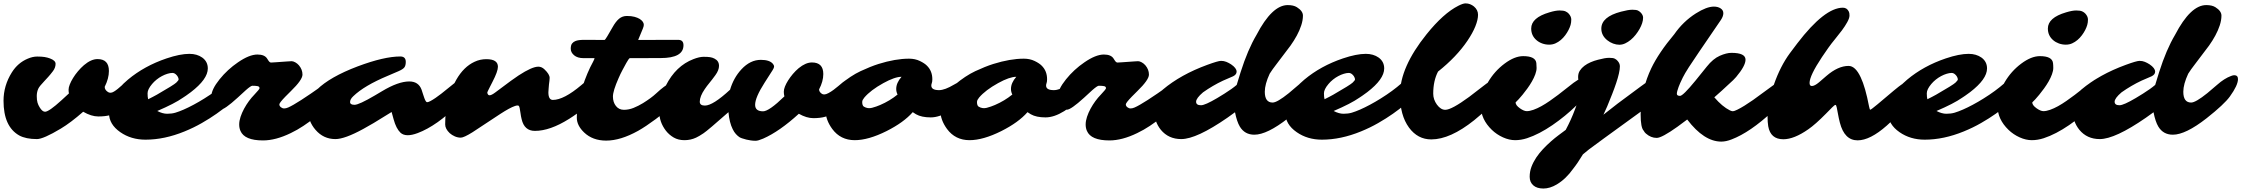

<svg xmlns="http://www.w3.org/2000/svg" viewBox="-56 -796 12970 1111"><path d="M425.3 -149.4Q353.5 -86.4 295.9 -51.8Q194.8 8.8 157.7 8.8Q93.8 8.8 55.2 -12.2Q-35.6 -63.5 -35.6 -212.9Q-35.6 -300.8 12.7 -377.4Q47.4 -432.6 104.5 -456.5Q133.3 -468.8 159.2 -468.8Q185.1 -468.8 201.9 -466.1Q218.8 -463.4 232.9 -458Q265.6 -445.8 265.6 -426.8Q265.6 -404.3 250 -383.8Q234.4 -363.3 222.7 -350.6L200.2 -326.2Q172.9 -297.4 166.5 -284.7Q156.7 -264.6 156.7 -240.5Q156.7 -216.3 161.1 -201.9Q165.5 -187.5 172.9 -175.8Q188.5 -149.4 204.6 -149.4Q227.1 -149.4 299.8 -215.8Q299.8 -215.8 342.8 -255.4Q340.8 -265.1 340.8 -277.3Q340.8 -289.6 347.7 -307.1Q354.5 -324.7 366.5 -344.2Q378.4 -363.8 394.8 -383.3Q411.1 -402.8 429.7 -418.9Q471.2 -454.1 508.3 -454.1Q574.2 -454.1 574.2 -385.3Q574.2 -342.3 549.8 -293.5Q549.8 -275.4 569.3 -263.2Q575.2 -259.3 583.7 -259.3Q592.3 -259.3 603.5 -266.1Q614.7 -272.9 626 -282.2L647 -300.3Q705.1 -353 736.8 -353Q751.5 -353 760.7 -344.2Q777.3 -329.1 777.3 -321.3Q777.3 -313.5 773.4 -305.2Q769.5 -296.9 763.2 -286.4Q756.8 -275.9 748.5 -264.6Q714.8 -218.8 701.4 -204.8Q688 -190.9 670.2 -176Q652.3 -161.1 630.1 -149.2Q607.9 -137.2 580.1 -129.6Q552.2 -122.1 512.5 -122.1Q472.7 -122.1 425.3 -149.4Z M1339.8 -358.9Q1363.3 -358.9 1363.3 -332.5Q1363.3 -314.9 1351.3 -288.3Q1339.4 -261.7 1316.9 -238.5Q1294.4 -215.3 1265.4 -190.4Q1236.3 -165.5 1197.5 -138.2Q1158.7 -110.8 1111.8 -84Q1064.9 -57.1 1012.2 -35.6Q895.5 12.2 786.1 12.2Q702.6 12.2 640.1 -31.2Q574.7 -76.7 574.7 -141.6Q574.7 -243.7 684.6 -335.4Q779.3 -414.6 907.7 -458Q985.8 -484.4 1040 -484.4Q1084 -484.4 1114.3 -462.9Q1146.5 -439.5 1146.5 -399.9Q1146.5 -337.9 1048.3 -262.7Q1032.7 -250.5 1020 -242.2L1002.4 -230.5Q953.6 -196.3 854 -153.8Q884.8 -137.7 911.4 -137.7Q938 -137.7 959.2 -144Q980.5 -150.4 1007.3 -162.1Q1034.2 -173.8 1064.7 -190.2Q1095.2 -206.5 1126.5 -226.1Q1196.3 -269.5 1247.6 -314.9Q1274.4 -339.8 1315.9 -354.5Q1329.6 -358.9 1339.8 -358.9ZM801.3 -221.7 828.1 -235.4Q841.3 -242.2 851.6 -248Q950.2 -304.7 963.9 -317.9Q977.5 -331.1 977.5 -336.2Q977.5 -341.3 974.6 -348.1Q971.7 -355 966.8 -360.4Q955.1 -374 941.9 -374Q928.7 -374 912.8 -369.1Q897 -364.3 880.9 -355.7Q864.7 -347.2 849.9 -335.2Q835 -323.2 823.7 -309.6Q797.9 -278.8 797.9 -256.3Q797.9 -233.9 801.3 -221.7Z M1219.2 -161.1Q1210 -161.1 1200.9 -165.5Q1191.9 -169.9 1184.1 -179.7Q1167 -201.2 1167 -238.3Q1167 -277.8 1214.4 -336.9Q1260.3 -394 1321.3 -435.5Q1386.7 -480.5 1433.6 -480.5Q1475.1 -480.5 1489.7 -457L1496.6 -446.3Q1504.4 -434.1 1512.2 -434.1Q1520 -434.1 1536.6 -435.5L1606 -440.4Q1622.1 -441.9 1631.3 -441.9Q1640.6 -441.9 1652.6 -435.3Q1664.6 -428.7 1673.8 -418Q1694.3 -393.6 1694.3 -364.3Q1694.3 -334 1627.4 -269L1595.2 -236.8Q1560.5 -201.2 1560.5 -191.9Q1560.5 -182.6 1569.3 -175.5Q1578.1 -168.5 1588.4 -168.5Q1598.6 -168.5 1611.6 -174.1Q1624.5 -179.7 1643.6 -190.7Q1662.6 -201.7 1687 -217.3Q1753.9 -261.2 1776.4 -277.8L1816.9 -306.6Q1858.4 -335.9 1876 -335.9Q1893.6 -335.9 1904.8 -328.4Q1916 -320.8 1916 -302.2Q1916 -283.7 1897 -252.4Q1877.9 -221.2 1855.7 -198.2Q1833.5 -175.3 1812.5 -155.8Q1791.5 -136.2 1762.9 -113.5Q1734.4 -90.8 1699.7 -67.6Q1665 -44.4 1626.5 -25.9Q1539.1 16.6 1465.8 16.6Q1358.9 16.6 1335.4 -38.6Q1328.1 -55.2 1328.1 -75.7Q1328.1 -96.2 1335.9 -119.9Q1343.8 -143.6 1356.4 -167Q1381.8 -213.4 1416.5 -249Q1445.8 -279.8 1445.8 -285.6Q1445.8 -294.9 1435.3 -297.4Q1424.8 -299.8 1404.3 -299.8Q1395.5 -299.8 1366.7 -274.4L1318.8 -230.5Q1242.7 -161.1 1219.2 -161.1Z M2674.8 -366.7Q2690.4 -366.7 2690.4 -340.3Q2690.4 -294.9 2627 -222.7L2599.1 -194.3Q2472.7 -67.9 2360.8 -25.9Q2291.5 0 2261.2 -28.3Q2236.3 -52.2 2221.7 -105.5L2210 -147.9L2106 -84L2045.9 -49.8Q1938.5 8.8 1884.8 8.8Q1815.9 8.8 1770 -44.4Q1726.1 -94.7 1726.1 -161.1Q1726.1 -226.6 1778.3 -277.8Q1853 -351.1 2014.2 -412.1Q2166.5 -469.2 2260.3 -469.2Q2292 -469.2 2292 -438Q2292 -416.5 2283.7 -405.8Q2275.4 -395 2249.5 -383.8L2188 -357.4Q2051.3 -300.3 1987.8 -238.8Q1969.7 -221.7 1969.7 -205.6Q1969.7 -189.5 1995.6 -189.5Q2021 -189.5 2113.8 -244.1L2154.3 -268.1Q2248.5 -324.7 2312 -324.7Q2365.7 -324.7 2383.3 -277.3Q2387.7 -264.6 2391.6 -251.7Q2395.5 -238.8 2399.4 -228.5Q2408.2 -204.6 2415.3 -204.6Q2422.4 -204.6 2435.5 -211.7Q2448.7 -218.8 2464.6 -229.7Q2480.5 -240.7 2497.6 -253.9L2556.6 -301.3Q2635.3 -366.7 2674.8 -366.7Z M3117.2 -262.2Q3117.2 -217.8 3143.1 -217.8Q3206.5 -217.8 3308.1 -303.7L3321.3 -314.9Q3360.8 -341.3 3385.5 -341.3Q3410.2 -341.3 3416.7 -334Q3423.3 -326.7 3423.3 -310.5Q3423.3 -274.4 3386.7 -233.9Q3332 -167.5 3236.8 -107.9Q3126.5 -38.6 3039.1 -38.6Q2978 -38.6 2962.4 -106.4Q2958 -124 2956.1 -140.1Q2951.2 -179.2 2945.8 -183.6Q2940.4 -188 2924.6 -182.9Q2908.7 -177.7 2887 -165.8Q2865.2 -153.8 2838.9 -136.7Q2699.2 -43.9 2678.2 -30.8Q2627.9 0.5 2610.4 0.5Q2592.8 0.5 2575.9 -6.8Q2559.1 -14.2 2546.4 -25.4Q2520 -50.3 2520 -76.2Q2520 -224.1 2584.5 -335Q2627.4 -409.7 2689.9 -438.5Q2721.7 -453.6 2758.3 -453.6Q2825.2 -453.6 2825.2 -409.7Q2825.2 -382.8 2793.5 -321.8L2778.8 -293Q2763.2 -263.2 2763.7 -259.3Q2766.6 -244.6 2776.9 -244.6Q2788.1 -244.6 2810.1 -261.2L2899.9 -328.1L2944.8 -359.4Q3022.5 -410.2 3059.1 -410.2Q3078.6 -410.2 3094.7 -394.5Q3124.5 -366.2 3124.5 -345.2Q3124.5 -338.4 3123.3 -328.6Q3122.1 -318.8 3120.6 -307.6L3118.7 -284.7Q3117.2 -272.9 3117.2 -262.2Z M3860.8 -334.5Q3908.7 -334.5 3908.7 -301.3Q3908.7 -269.5 3863.8 -219.2L3839.8 -194.3Q3796.4 -149.9 3738.5 -106.9Q3680.7 -64 3636.7 -39.1Q3534.7 17.6 3451.7 17.6Q3373.5 17.6 3324.2 -29.3Q3281.7 -69.8 3281.7 -114.7Q3281.7 -159.7 3290.5 -204.1Q3299.3 -248.5 3313.5 -291Q3341.8 -377.4 3375.5 -438Q3384.3 -454.6 3384.3 -459.5H3321.3Q3285.6 -459.5 3266.1 -476.1Q3246.6 -492.7 3246.6 -513.7Q3246.6 -534.7 3254.4 -544.4Q3262.2 -554.2 3273.9 -558.6Q3290.5 -565.4 3322.8 -565.4L3442.4 -564.9Q3446.3 -566.4 3458 -585.9L3487.8 -637.2Q3506.8 -671.4 3526.1 -687.5Q3545.4 -703.6 3571.5 -703.6Q3597.7 -703.6 3615.5 -698.7Q3633.3 -693.8 3645.5 -686.5Q3669.4 -670.9 3669.4 -652.3Q3669.4 -644.5 3664.1 -631.3L3636.7 -564.9L3868.7 -565.4Q3898.9 -565.4 3898.9 -534.2Q3898.9 -460 3766.6 -460L3587.9 -459.5Q3582 -456.5 3567.9 -431.2L3545.9 -390.6Q3537.6 -375.5 3534.2 -367.7L3523.4 -343.8Q3490.7 -270 3490.7 -237.3Q3490.7 -204.6 3508.1 -182.6Q3525.4 -160.6 3554.2 -160.6Q3583 -160.6 3610.6 -171.9Q3638.2 -183.1 3664.6 -199.2Q3712.4 -229 3739.7 -254.4Q3767.1 -279.8 3785.2 -293Q3785.2 -293 3819.3 -316.9Q3845.7 -334.5 3860.8 -334.5Z M4566.4 -137.7Q4454.6 -35.6 4360.4 5.9Q4331.1 18.6 4316.4 18.6Q4301.8 18.6 4288.6 16.6Q4275.4 14.6 4262.7 11.7Q4231.9 3.9 4222.2 -2.7Q4212.4 -9.3 4202.1 -20.5Q4191.9 -31.7 4183.6 -48.8Q4164.6 -86.4 4159.2 -147Q4041 -42.5 4014.9 -24.9Q3988.8 -7.3 3971.7 0.5Q3940.4 15.1 3904.5 15.1Q3868.7 15.1 3842 -0.5Q3815.4 -16.1 3796.9 -40Q3758.8 -89.8 3758.8 -149.9Q3758.8 -225.6 3796.9 -300.8Q3854.5 -415 3957 -454.1Q3991.2 -467.3 4015.4 -467.3Q4039.6 -467.3 4053.2 -465.1Q4066.9 -462.9 4078.1 -457Q4104.5 -443.8 4104.5 -415Q4104.5 -390.1 4084 -361.8Q4063.5 -333.5 4048.8 -315.9Q4034.2 -298.3 4022 -280.3Q3993.2 -238.3 3993.2 -207.5Q3993.2 -185.1 4022.9 -185.1Q4069.3 -185.1 4168.5 -276.9Q4189 -346.2 4234.4 -395Q4285.2 -449.7 4346.7 -449.7Q4398.4 -449.7 4417 -425.8Q4423.3 -418 4423.3 -410.9Q4423.3 -403.8 4415 -390.6L4368.2 -317.4Q4313.5 -231.9 4313.5 -189.5Q4313.5 -151.9 4359.4 -151.9Q4394 -151.9 4482.9 -238.3Q4479.5 -251.5 4479.5 -265.1Q4479.5 -278.8 4486.1 -295.4Q4492.7 -312 4504.4 -330.6Q4516.1 -349.1 4531.7 -367.7Q4547.4 -386.2 4565.4 -401.4Q4606 -434.6 4642.1 -434.6Q4708 -434.6 4708 -367.7Q4708 -325.2 4683.6 -278.8Q4683.6 -263.7 4700.2 -252.9Q4705.1 -249.5 4714.1 -249.5Q4723.1 -249.5 4737.8 -257.3Q4752.4 -265.1 4767.1 -275.9Q4781.7 -286.6 4794.4 -297.6Q4807.1 -308.6 4820.3 -319.3Q4863.8 -353 4885.3 -353Q4899.9 -353 4909.2 -344.2Q4925.8 -329.1 4925.8 -321.3Q4925.8 -313.5 4921.9 -305.2Q4918 -296.9 4911.6 -286.4Q4905.3 -275.9 4897 -264.6Q4863.3 -218.8 4849.4 -203.9Q4835.4 -189 4816.2 -172.4Q4796.9 -155.8 4772.7 -142.3Q4748.5 -128.9 4719.5 -120.6Q4690.4 -112.3 4650.9 -112.3Q4611.3 -112.3 4566.4 -137.7Z M5333 -300.8Q5333 -274.4 5377.9 -274.4Q5411.1 -274.4 5464.8 -306.6L5503.9 -328.1Q5522 -338.4 5535.4 -338.4Q5548.8 -338.4 5556.6 -330.1Q5564.5 -321.8 5564.5 -307.1Q5564.5 -292.5 5554.7 -273.2Q5544.9 -253.9 5527.8 -232.7Q5510.7 -211.4 5487.8 -190.7Q5464.8 -169.9 5438.5 -153.3Q5379.9 -116.7 5329.6 -116.7Q5276.4 -116.7 5244.6 -134.8Q5234.9 -140.6 5225.6 -147Q5173.3 -87.4 5074.2 -37.6Q4968.8 15.1 4890.1 15.1Q4807.6 15.1 4759.8 -49.8Q4721.2 -102.5 4721.2 -156.7Q4721.2 -234.9 4804.7 -305.7Q4866.2 -357.4 4923.6 -384.3Q4981 -411.1 5027.3 -425.8Q5125.5 -456.5 5204.1 -456.5Q5239.3 -456.5 5266.8 -443.1Q5294.4 -429.7 5307.6 -416Q5338.9 -385.3 5338.9 -337.4Q5338.9 -323.2 5335.9 -315.4Q5333 -307.6 5333 -300.8ZM4933.6 -208.5 4933.1 -207V-206.5Q4933.1 -185.5 4942.4 -179.2Q4964.8 -165.5 4989.7 -172.1Q5014.6 -178.7 5037.1 -188.5Q5092.8 -212.4 5137.7 -249Q5129.9 -264.6 5129.9 -281.2Q5129.9 -316.4 5160.6 -351.6Q5121.6 -351.6 5055.2 -314.9Q4981.9 -274.4 4945.3 -231.4Q4933.6 -216.8 4933.6 -208.5Z M5997.1 -300.8Q5997.1 -274.4 6042 -274.4Q6075.2 -274.4 6128.9 -306.6L6168 -328.1Q6186 -338.4 6199.5 -338.4Q6212.9 -338.4 6220.7 -330.1Q6228.5 -321.8 6228.5 -307.1Q6228.5 -292.5 6218.8 -273.2Q6209 -253.9 6191.9 -232.7Q6174.8 -211.4 6151.9 -190.7Q6128.9 -169.9 6102.5 -153.3Q6043.9 -116.7 5993.7 -116.7Q5940.4 -116.7 5908.7 -134.8Q5898.9 -140.6 5889.6 -147Q5837.4 -87.4 5738.3 -37.6Q5632.8 15.1 5554.2 15.1Q5471.7 15.1 5423.8 -49.8Q5385.3 -102.5 5385.3 -156.7Q5385.3 -234.9 5468.8 -305.7Q5530.3 -357.4 5587.6 -384.3Q5645 -411.1 5691.4 -425.8Q5789.6 -456.5 5868.2 -456.5Q5903.3 -456.5 5930.9 -443.1Q5958.5 -429.7 5971.7 -416Q6002.9 -385.3 6002.9 -337.4Q6002.9 -323.2 6000 -315.4Q5997.1 -307.6 5997.1 -300.8ZM5597.7 -208.5 5597.2 -207V-206.5Q5597.2 -185.5 5606.4 -179.2Q5628.9 -165.5 5653.8 -172.1Q5678.7 -178.7 5701.2 -188.5Q5756.8 -212.4 5801.8 -249Q5793.9 -264.6 5793.9 -281.2Q5793.9 -316.4 5824.7 -351.6Q5785.6 -351.6 5719.2 -314.9Q5646 -274.4 5609.4 -231.4Q5597.7 -216.8 5597.7 -208.5Z M6117.2 -161.1Q6107.9 -161.1 6098.9 -165.5Q6089.8 -169.9 6082 -179.7Q6064.9 -201.2 6064.9 -238.3Q6064.9 -277.8 6112.3 -336.9Q6158.2 -394 6219.2 -435.5Q6284.7 -480.5 6331.5 -480.5Q6373 -480.5 6387.7 -457L6394.5 -446.3Q6402.3 -434.1 6410.2 -434.1Q6418 -434.1 6434.6 -435.5L6503.9 -440.4Q6520 -441.9 6529.3 -441.9Q6538.6 -441.9 6550.5 -435.3Q6562.5 -428.7 6571.8 -418Q6592.3 -393.6 6592.3 -364.3Q6592.3 -334 6525.4 -269L6493.2 -236.8Q6458.5 -201.2 6458.5 -191.9Q6458.5 -182.6 6467.3 -175.5Q6476.1 -168.5 6486.3 -168.5Q6496.6 -168.5 6509.5 -174.1Q6522.5 -179.7 6541.5 -190.7Q6560.5 -201.7 6585 -217.3Q6651.9 -261.2 6674.3 -277.8L6714.8 -306.6Q6756.3 -335.9 6773.9 -335.9Q6791.5 -335.9 6802.7 -328.4Q6814 -320.8 6814 -302.2Q6814 -283.7 6794.9 -252.4Q6775.9 -221.2 6753.7 -198.2Q6731.4 -175.3 6710.4 -155.8Q6689.5 -136.2 6660.9 -113.5Q6632.3 -90.8 6597.7 -67.6Q6563 -44.4 6524.4 -25.9Q6437 16.6 6363.8 16.6Q6256.8 16.6 6233.4 -38.6Q6226.1 -55.2 6226.1 -75.7Q6226.1 -96.2 6233.9 -119.9Q6241.7 -143.6 6254.4 -167Q6279.8 -213.4 6314.5 -249Q6343.8 -279.8 6343.8 -285.6Q6343.8 -294.9 6333.3 -297.4Q6322.8 -299.8 6302.2 -299.8Q6293.5 -299.8 6264.6 -274.4L6216.8 -230.5Q6140.6 -161.1 6117.2 -161.1Z M7557.1 -360.8Q7579.1 -360.8 7579.1 -338.4Q7579.1 -302.7 7532.2 -237.8Q7499.5 -192.4 7397.5 -111.8Q7275.9 -16.6 7202.1 -16.6Q7146.5 -16.6 7118.2 -63.5Q7101.1 -91.8 7090.3 -146.5L7046.9 -115.2Q6867.7 8.8 6779.3 8.8Q6705.6 8.8 6661.1 -44.9Q6622.1 -93.3 6622.1 -160.6Q6622.1 -234.9 6672.9 -277.8Q6776.4 -364.7 6930.2 -420.9Q6992.7 -443.8 7009.3 -443.8Q7025.9 -443.8 7039.8 -438.2Q7053.7 -432.6 7067.4 -423.8Q7099.6 -401.9 7099.6 -381.3Q7099.6 -364.7 7079.1 -354.5Q7072.8 -351.1 7057.6 -345.2Q7042.5 -339.4 7020.5 -329.1Q6961.4 -301.3 6905.3 -261.7Q6865.2 -227.5 6865.2 -207.3Q6865.2 -187 6893.6 -187Q6917 -187 6987.3 -228.5Q6987.3 -228.5 7028.8 -253.9Q7073.2 -281.7 7100.1 -304.7Q7100.1 -304.7 7122.6 -377.9Q7164.1 -508.8 7214.8 -594.2Q7304.7 -766.6 7395.5 -766.6Q7428.7 -766.6 7448.2 -754.4Q7483.4 -732.4 7483.4 -705.8Q7483.4 -679.2 7473.6 -649.4Q7463.9 -619.6 7448 -590.3Q7432.1 -561 7411.6 -532.2L7328.1 -421.9Q7307.1 -395 7291 -369.6Q7262.7 -308.6 7262.7 -265.1Q7262.7 -202.6 7308.1 -202.6Q7334 -202.6 7401.4 -256.8L7459 -305.7Q7499.5 -341.8 7539.1 -356.4Q7550.3 -360.8 7557.1 -360.8Z M8147 -358.9Q8170.4 -358.9 8170.4 -332.5Q8170.4 -314.9 8158.4 -288.3Q8146.5 -261.7 8124 -238.5Q8101.6 -215.3 8072.5 -190.4Q8043.5 -165.5 8004.6 -138.2Q7965.8 -110.8 7918.9 -84Q7872.1 -57.1 7819.3 -35.6Q7702.6 12.2 7593.3 12.2Q7509.8 12.2 7447.3 -31.2Q7381.8 -76.7 7381.8 -141.6Q7381.8 -243.7 7491.7 -335.4Q7586.4 -414.6 7714.8 -458Q7793 -484.4 7847.2 -484.4Q7891.1 -484.4 7921.4 -462.9Q7953.6 -439.5 7953.6 -399.9Q7953.6 -337.9 7855.5 -262.7Q7839.8 -250.5 7827.1 -242.2L7809.6 -230.5Q7760.7 -196.3 7661.1 -153.8Q7691.9 -137.7 7718.5 -137.7Q7745.1 -137.7 7766.4 -144Q7787.6 -150.4 7814.5 -162.1Q7841.3 -173.8 7871.8 -190.2Q7902.3 -206.5 7933.6 -226.1Q8003.4 -269.5 8054.7 -314.9Q8081.5 -339.8 8123 -354.5Q8136.7 -358.9 8147 -358.9ZM7608.4 -221.7 7635.3 -235.4Q7648.4 -242.2 7658.7 -248Q7757.3 -304.7 7771 -317.9Q7784.7 -331.1 7784.7 -336.2Q7784.7 -341.3 7781.7 -348.1Q7778.8 -355 7773.9 -360.4Q7762.2 -374 7749 -374Q7735.8 -374 7720 -369.1Q7704.1 -364.3 7688 -355.7Q7671.9 -347.2 7657 -335.2Q7642.1 -323.2 7630.9 -309.6Q7605 -278.8 7605 -256.3Q7605 -233.9 7608.4 -221.7Z M8629.9 -344.7Q8661.1 -344.7 8661.1 -318.8Q8661.1 -287.1 8623 -243.2Q8560.1 -169.9 8474.6 -100.6Q8335.4 10.7 8226.1 10.7Q8147.5 10.7 8097.2 -57.6Q8044.9 -128.9 8044.9 -249Q8044.9 -406.7 8198.7 -597.7Q8296.4 -719.2 8382.8 -762.7Q8409.7 -776.4 8424.1 -776.4Q8438.5 -776.4 8450.4 -771.7Q8462.4 -767.1 8472.7 -758.8Q8496.6 -738.8 8496.6 -710.4Q8496.6 -682.1 8481 -643.3Q8465.3 -604.5 8435.5 -560.5Q8372.6 -467.3 8265.1 -381.8Q8237.3 -328.6 8237.3 -253.9Q8237.3 -220.2 8258.8 -190.4Q8280.8 -160.6 8307.1 -160.6Q8343.3 -160.6 8445.3 -235.4L8532.2 -302.2Q8585.4 -344.7 8629.9 -344.7Z M8835 -563.5Q8804.2 -589.8 8804.2 -630.9Q8804.2 -693.8 8909.7 -724.6Q8945.3 -735.4 8968.3 -735.4Q8991.2 -735.4 9002.7 -730.2Q9014.2 -725.1 9021.5 -716.8Q9036.1 -700.2 9036.1 -682.9Q9036.1 -665.5 9032 -651.4Q9027.8 -637.2 9020 -622.1Q9012.2 -606.9 9001 -591.8Q8989.7 -576.7 8975.6 -564.7Q8961.4 -552.7 8944.8 -545.2Q8928.2 -537.6 8907.7 -537.6Q8887.2 -537.6 8868.2 -544.4Q8849.1 -551.3 8835 -563.5ZM8576.2 -44.9Q8513.2 -106 8513.2 -180.7Q8513.2 -249.5 8554.2 -320.3Q8591.8 -384.3 8649.9 -427.7Q8708 -471.2 8757.8 -471.2Q8829.1 -471.2 8834 -431.2Q8835.4 -418.9 8835.4 -402.8Q8835.4 -386.7 8827.9 -366Q8820.3 -345.2 8808.3 -324.5Q8796.4 -303.7 8782 -283.9Q8767.6 -264.2 8754.4 -248Q8729 -217.3 8713.9 -203.6Q8713.9 -187 8738.8 -169.4Q8762.2 -152.8 8778.6 -152.8Q8794.9 -152.8 8817.1 -160.6Q8839.4 -168.5 8863 -181.6Q8886.7 -194.8 8911.4 -211.9Q8936 -229 8960 -247.1L9049.3 -316.9Q9102.5 -355.5 9135.7 -355.5Q9148.9 -355.5 9156 -345.9Q9163.1 -336.4 9163.1 -323.7Q9163.1 -311 9150.4 -288.8Q9137.7 -266.6 9115.5 -239.7Q9093.3 -212.9 9063.5 -183.6Q9033.7 -154.3 8999 -126Q8964.4 -97.7 8927 -72Q8889.6 -46.4 8852.5 -27.1Q8815.4 -7.8 8780.3 3.7Q8745.1 15.1 8711.2 15.1Q8677.2 15.1 8640.9 -1.2Q8604.5 -17.6 8576.2 -44.9Z M9244.6 -563Q9210 -590.8 9210 -630.4Q9210 -698.7 9324.2 -728.5Q9366.2 -739.7 9389.4 -739.7Q9412.6 -739.7 9422.1 -734.9Q9431.6 -730 9438.5 -722.7Q9451.7 -708.5 9451.7 -693.6Q9451.7 -678.7 9446.3 -662.1Q9440.9 -645.5 9431.2 -628.2Q9421.4 -610.8 9408.4 -594.5Q9395.5 -578.1 9380.1 -565.4Q9364.7 -552.7 9348.1 -544.9Q9331.5 -537.1 9314.2 -537.1Q9296.9 -537.1 9278.3 -543.9Q9259.8 -550.8 9244.6 -563ZM9003.9 -44.4Q9035.6 -103.5 9057.6 -163.1L9088.9 -247.1Q9094.7 -266.1 9094.7 -276.6Q9094.7 -287.1 9091.8 -293.9L9085 -308.6Q9075.7 -329.1 9075.7 -350.3Q9075.7 -371.6 9085.7 -387.2Q9095.7 -402.8 9111.8 -415Q9127.9 -427.2 9148.4 -436Q9168.9 -444.8 9190.4 -450.2Q9231.9 -461.4 9255.1 -461.4Q9278.3 -461.4 9287.8 -456.5Q9297.4 -451.7 9303.7 -444.3Q9317.4 -429.2 9317.4 -412.4Q9317.4 -395.5 9311.8 -370.6Q9306.2 -345.7 9296.1 -315.7Q9286.1 -285.6 9272.5 -251L9243.7 -179.7Q9234.4 -158.2 9222.2 -132.3L9304.7 -196.8L9437 -294.9Q9460 -311 9466.8 -316.4Q9484.4 -330.1 9502.9 -330.1Q9536.6 -330.1 9543.9 -306.2Q9552.7 -275.4 9501.5 -210Q9485.4 -189.5 9469.5 -175.5Q9453.6 -161.6 9435.5 -147.9Q9161.1 50.8 9138.4 68.6Q9115.7 86.4 9103.5 97.2Q9073.7 147 9046.9 180.7Q9005.4 239.3 8952.6 271Q8912.6 294.9 8874.8 294.9Q8836.9 294.9 8816.2 276.4Q8795.4 257.8 8795.4 227.1Q8795.4 196.3 8805.9 168.7Q8816.4 141.1 8833.7 115.2Q8851.1 89.4 8873 66.2Q8895 43 8918.2 22.5Q8941.4 2 8963.9 -14.6Z M9904.3 23.4Q9804.2 23.4 9707 -104.5L9650.4 -62.5Q9560.1 2 9530.3 2Q9496.6 2 9467.8 -23.4Q9459.5 -30.8 9455.6 -39.1Q9437.5 -57.1 9437.5 -133.5Q9437.5 -210 9454.6 -276.9Q9471.7 -343.8 9499 -400.9Q9542 -490.7 9632.3 -598.1Q9683.1 -671.4 9756.8 -718.3Q9819.3 -757.8 9861.3 -757.8Q9884.3 -757.8 9900.1 -747.6Q9916 -737.3 9916 -719.7Q9916 -702.1 9902.3 -681.2Q9741.7 -446.8 9716.8 -407.7Q9691.9 -368.7 9681.6 -347.7Q9671.4 -326.7 9666.5 -315.7Q9661.6 -304.7 9657.2 -293Q9647 -265.6 9647 -253.4Q9647 -241.2 9665.5 -241.2Q9682.6 -241.2 9754.9 -329.6L9820.3 -410.6Q9856.4 -456.1 9895.3 -473.1Q9934.1 -490.2 9962.9 -490.2Q10044.4 -490.2 10044.4 -450.7Q10044.4 -415 9990.2 -350.6Q9984.4 -343.8 9972.7 -332L9907.2 -271.5L9863.8 -232.9Q9909.7 -179.2 9954.1 -157.2Q9964.4 -152.3 9971.4 -152.3Q9978.5 -152.3 9997.1 -161.4Q10015.6 -170.4 10038.8 -184.8Q10062 -199.2 10087.9 -217.3L10221.7 -314.9Q10239.3 -328.6 10256.8 -328.6Q10293.5 -328.6 10293.5 -298.3Q10293.5 -258.8 10254.9 -206.1Q10243.2 -190.4 10232.4 -179.7L10201.2 -151.4Q10070.3 -29.8 9963.9 10.7Q9931.6 23.4 9904.3 23.4Z M10415 -315.9Q10415 -298.3 10428.2 -298.3Q10444.3 -298.3 10469.7 -319.8L10512.2 -356.4Q10579.6 -414.6 10640.6 -414.6Q10680.2 -414.6 10710.9 -348.6Q10737.8 -292 10759.3 -179.7Q10763.2 -161.1 10765.9 -161.1Q10768.6 -161.1 10780 -169.9Q10791.5 -178.7 10808.1 -192.4Q10927.7 -294.4 10946.5 -306.4Q10965.3 -318.4 10972.7 -322.5Q10980 -326.7 10987.8 -330.1Q11007.3 -337.4 11018.6 -337.4Q11040 -337.4 11040 -314.9Q11040 -280.8 10995.1 -215.3Q10944.8 -142.1 10861.8 -69.3Q10765.1 16.1 10692.9 16.1Q10616.7 16.1 10590.3 -86.4Q10583.5 -112.8 10579.6 -135.7L10572.3 -173.8Q10569.3 -189 10564.7 -189Q10560.1 -189 10545.4 -174.3L10509.3 -137.7Q10448.7 -76.2 10407.7 -47.9Q10325.2 9.8 10263.2 9.8Q10189 9.8 10175.8 -65.4Q10171.9 -87.9 10171.9 -122.3Q10171.9 -156.7 10181.6 -206.5Q10191.4 -256.3 10208.5 -306.2Q10245.6 -412.6 10300.8 -487.8L10344.2 -545.4Q10502 -751.5 10607.9 -751.5Q10631.8 -751.5 10642.6 -728Q10646 -720.7 10646 -706.1Q10646 -691.4 10633.3 -668.2Q10620.6 -645 10602.1 -620.1Q10583.5 -595.2 10562.3 -569.6Q10541 -543.9 10523.4 -519L10486.8 -465.8Q10415 -357.9 10415 -315.9Z M11635.3 -358.9Q11658.7 -358.9 11658.7 -332.5Q11658.7 -314.9 11646.7 -288.3Q11634.8 -261.7 11612.3 -238.5Q11589.8 -215.3 11560.8 -190.4Q11531.7 -165.5 11492.9 -138.2Q11454.1 -110.8 11407.2 -84Q11360.4 -57.1 11307.6 -35.6Q11190.9 12.2 11081.5 12.2Q10998 12.2 10935.5 -31.2Q10870.1 -76.7 10870.1 -141.6Q10870.1 -243.7 10980 -335.4Q11074.7 -414.6 11203.1 -458Q11281.2 -484.4 11335.4 -484.4Q11379.4 -484.4 11409.7 -462.9Q11441.9 -439.5 11441.9 -399.9Q11441.9 -337.9 11343.8 -262.7Q11328.1 -250.5 11315.4 -242.2L11297.9 -230.5Q11249 -196.3 11149.4 -153.8Q11180.2 -137.7 11206.8 -137.7Q11233.4 -137.7 11254.6 -144Q11275.9 -150.4 11302.7 -162.1Q11329.6 -173.8 11360.1 -190.2Q11390.6 -206.5 11421.9 -226.1Q11491.7 -269.5 11543 -314.9Q11569.8 -339.8 11611.3 -354.5Q11625 -358.9 11635.3 -358.9ZM11096.7 -221.7 11123.5 -235.4Q11136.7 -242.2 11147 -248Q11245.6 -304.7 11259.3 -317.9Q11272.9 -331.1 11272.9 -336.2Q11272.9 -341.3 11270 -348.1Q11267.1 -355 11262.2 -360.4Q11250.5 -374 11237.3 -374Q11224.1 -374 11208.3 -369.1Q11192.4 -364.3 11176.3 -355.7Q11160.2 -347.2 11145.3 -335.2Q11130.4 -323.2 11119.1 -309.6Q11093.3 -278.8 11093.3 -256.3Q11093.3 -233.9 11096.7 -221.7Z M11824.7 -563.5Q11793.9 -589.8 11793.9 -630.9Q11793.9 -693.8 11899.4 -724.6Q11935.1 -735.4 11958 -735.4Q11981 -735.4 11992.4 -730.2Q12003.9 -725.1 12011.2 -716.8Q12025.9 -700.2 12025.9 -682.9Q12025.9 -665.5 12021.7 -651.4Q12017.6 -637.2 12009.8 -622.1Q12002 -606.9 11990.7 -591.8Q11979.5 -576.7 11965.3 -564.7Q11951.2 -552.7 11934.6 -545.2Q11918 -537.6 11897.5 -537.6Q11877 -537.6 11857.9 -544.4Q11838.9 -551.3 11824.7 -563.5ZM11565.9 -44.9Q11502.9 -106 11502.9 -180.7Q11502.9 -249.5 11543.9 -320.3Q11581.5 -384.3 11639.6 -427.7Q11697.8 -471.2 11747.6 -471.2Q11818.8 -471.2 11823.7 -431.2Q11825.2 -418.9 11825.2 -402.8Q11825.2 -386.7 11817.6 -366Q11810.1 -345.2 11798.1 -324.5Q11786.1 -303.7 11771.7 -283.9Q11757.3 -264.2 11744.1 -248Q11718.8 -217.3 11703.6 -203.6Q11703.6 -187 11728.5 -169.4Q11752 -152.8 11768.3 -152.8Q11784.7 -152.8 11806.9 -160.6Q11829.1 -168.5 11852.8 -181.6Q11876.5 -194.8 11901.1 -211.9Q11925.8 -229 11949.7 -247.1L12039.1 -316.9Q12092.3 -355.5 12125.5 -355.5Q12138.7 -355.5 12145.8 -345.9Q12152.8 -336.4 12152.8 -323.7Q12152.8 -311 12140.1 -288.8Q12127.4 -266.6 12105.2 -239.7Q12083 -212.9 12053.2 -183.6Q12023.4 -154.3 11988.8 -126Q11954.1 -97.7 11916.7 -72Q11879.4 -46.4 11842.3 -27.1Q11805.2 -7.8 11770 3.7Q11734.9 15.1 11700.9 15.1Q11667 15.1 11630.6 -1.2Q11594.2 -17.6 11565.9 -44.9Z M12872.1 -360.8Q12894 -360.8 12894 -338.4Q12894 -302.7 12847.2 -237.8Q12814.5 -192.4 12712.4 -111.8Q12590.8 -16.6 12517.1 -16.6Q12461.4 -16.6 12433.1 -63.5Q12416 -91.8 12405.3 -146.5L12361.8 -115.2Q12182.6 8.8 12094.2 8.8Q12020.5 8.8 11976.1 -44.9Q11937 -93.3 11937 -160.6Q11937 -234.9 11987.8 -277.8Q12091.3 -364.7 12245.1 -420.9Q12307.6 -443.8 12324.2 -443.8Q12340.8 -443.8 12354.7 -438.2Q12368.7 -432.6 12382.3 -423.8Q12414.6 -401.9 12414.6 -381.3Q12414.6 -364.7 12394 -354.5Q12387.7 -351.1 12372.6 -345.2Q12357.4 -339.4 12335.4 -329.1Q12276.4 -301.3 12220.2 -261.7Q12180.2 -227.5 12180.2 -207.3Q12180.2 -187 12208.5 -187Q12231.9 -187 12302.2 -228.5Q12302.2 -228.5 12343.8 -253.9Q12388.2 -281.7 12415 -304.7Q12415 -304.7 12437.5 -377.9Q12479 -508.8 12529.8 -594.2Q12619.6 -766.6 12710.4 -766.6Q12743.7 -766.6 12763.2 -754.4Q12798.3 -732.4 12798.3 -705.8Q12798.3 -679.2 12788.6 -649.4Q12778.8 -619.6 12762.9 -590.3Q12747.1 -561 12726.6 -532.2L12643.1 -421.9Q12622.1 -395 12606 -369.6Q12577.6 -308.6 12577.6 -265.1Q12577.6 -202.6 12623 -202.6Q12648.9 -202.6 12716.3 -256.8L12773.9 -305.7Q12814.5 -341.8 12854 -356.4Q12865.2 -360.8 12872.1 -360.8Z"/></svg>

Font: Sarina
Style: Regular
Weight: 400
Designer: James Grieshaber
Foundry: James Grieshaber
Version: Version 1.001